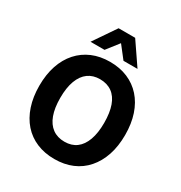

<svg xmlns="http://www.w3.org/2000/svg" viewBox="-213 -1083 1174 1245"><g transform="rotate(30 374.0 -460.5)"><path d="M374 11Q301 11 241.5 -14Q182 -39 140 -86.5Q98 -134 75.5 -201.5Q53 -269 53 -353Q53 -437 75.5 -504Q98 -571 140.5 -618.5Q183 -666 242 -691Q301 -716 374 -716Q448 -716 507 -691Q566 -666 608 -619Q650 -572 672.5 -505Q695 -438 695 -354Q695 -269 672.5 -202Q650 -135 608 -87Q566 -39 507 -14Q448 11 374 11ZM375 -119Q428 -119 464 -146Q500 -173 519 -225.5Q538 -278 538 -353Q538 -429 519.5 -481Q501 -533 464 -559.5Q427 -586 374 -586Q322 -586 285.5 -559.5Q249 -533 229.5 -481Q210 -429 210 -352Q210 -277 229 -225Q248 -173 285 -146Q322 -119 375 -119ZM198 -765 312 -932H436L550 -765H445L374 -856L303 -765Z"/></g></svg>

Font: Nunito Sans 10pt SemiCondensed ExtraBold
Style: Regular
Weight: 800
Width: 4
Designer: Vernon Adams
Foundry: Vernon Adams
Version: Version 3.101;gftools[0.9.27]